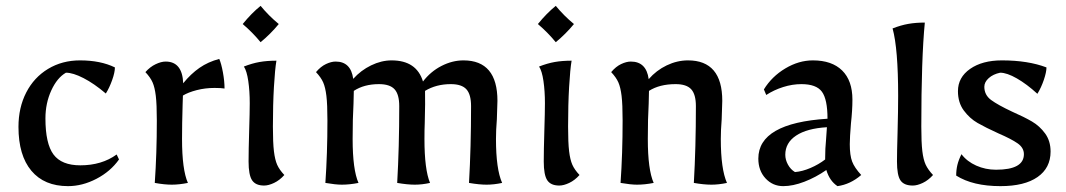

<svg xmlns="http://www.w3.org/2000/svg" viewBox="-20 -624 3635 655"><path d="M43 -191Q43 -257 69.5 -308.5Q96 -360 144 -389Q192 -418 253 -418Q323 -418 372 -394Q372 -377 362.5 -350.5Q353 -324 341 -305Q301 -339 265 -357.5Q229 -376 205 -376Q175 -359 155 -315.5Q135 -272 135 -220Q135 -134 162.5 -97Q190 -60 254 -60Q327 -60 378 -97L386 -80Q357 -39 309 -14Q261 11 212 11Q131 11 87 -41.5Q43 -94 43 -191Z M508 0Q515 -100 515 -213Q515 -268 511.5 -297Q508 -326 500.5 -343Q493 -360 476 -378Q492 -396 511 -405Q530 -414 545 -414Q602 -414 605 -340Q631 -372 660.5 -392.5Q690 -413 728 -423Q735 -407 740.5 -377Q746 -347 746 -322Q734 -324 712 -324Q680 -324 651 -316.5Q622 -309 604 -298L603 -267Q601 -201 601 -150Q601 -45 621 0Q591 6 566 6Q541 6 508 0Z M828 -73Q828 -110 830 -178Q832 -242 832 -272Q832 -313 827 -347.5Q822 -382 812 -397Q840 -408 865.5 -412.5Q891 -417 923 -417Q918 -388 914.5 -327.5Q911 -267 911 -192Q911 -137 914.5 -108Q918 -79 925.5 -62Q933 -45 950 -27Q934 -9 915 0Q896 9 881 9Q852 9 840 -9Q828 -27 828 -73ZM808 -542Q838 -579 869 -604Q897 -570 931 -542Q903 -508 869 -480Q842 -513 808 -542Z M1090 0Q1097 -100 1097 -213Q1097 -268 1093.5 -297Q1090 -326 1082.5 -343Q1075 -360 1058 -378Q1074 -397 1092 -405.5Q1110 -414 1125 -414Q1177 -414 1185 -355Q1211 -384 1246 -401Q1281 -418 1316 -418Q1401 -418 1423 -346Q1449 -380 1486 -399Q1523 -418 1561 -418Q1677 -418 1677 -280L1675 -217Q1672 -180 1672 -150Q1672 -47 1693 0Q1665 6 1640 6Q1615 6 1580 0Q1587 -121 1587 -262Q1587 -302 1571 -319.5Q1555 -337 1518 -337Q1468 -337 1430 -314Q1431 -277 1429 -204Q1428 -183 1428 -150Q1428 -46 1447 0Q1420 6 1395 6Q1370 6 1335 0Q1342 -121 1342 -262Q1342 -302 1326 -319.5Q1310 -337 1273 -337Q1222 -337 1187 -314L1186 -271Q1183 -220 1183 -150Q1183 -45 1203 0Q1173 6 1146 6Q1125 6 1090 0Z M1835 -73Q1835 -110 1837 -178Q1839 -242 1839 -272Q1839 -313 1834 -347.5Q1829 -382 1819 -397Q1847 -408 1872.5 -412.5Q1898 -417 1930 -417Q1925 -388 1921.5 -327.5Q1918 -267 1918 -192Q1918 -137 1921.5 -108Q1925 -79 1932.5 -62Q1940 -45 1957 -27Q1941 -9 1922 0Q1903 9 1888 9Q1859 9 1847 -9Q1835 -27 1835 -73ZM1815 -542Q1845 -579 1876 -604Q1904 -570 1938 -542Q1910 -508 1876 -480Q1849 -513 1815 -542Z M2097 0Q2104 -100 2104 -213Q2104 -268 2100.5 -297Q2097 -326 2089.5 -343Q2082 -360 2065 -378Q2081 -397 2099 -405.5Q2117 -414 2132 -414Q2185 -414 2193 -354Q2219 -384 2254.5 -401Q2290 -418 2327 -418Q2444 -418 2444 -280L2442 -217Q2439 -180 2439 -150Q2439 -47 2460 0Q2432 6 2407 6Q2381 6 2347 0Q2354 -121 2354 -262Q2354 -302 2338 -319.5Q2322 -337 2285 -337Q2230 -337 2194 -314L2193 -271Q2190 -220 2190 -150Q2190 -45 2210 0Q2180 6 2153 6Q2132 6 2097 0Z M2567 -83Q2567 -204 2803 -219Q2803 -285 2784 -311Q2765 -337 2714 -337Q2683 -337 2651.5 -327Q2620 -317 2594 -300L2586 -319Q2613 -363 2659 -390.5Q2705 -418 2753 -418Q2818 -418 2853 -383.5Q2888 -349 2888 -284Q2888 -248 2883 -203Q2879 -155 2879 -132Q2879 -94 2887 -73Q2895 -52 2918 -27Q2881 5 2837 11Q2810 -7 2799 -44Q2763 -19 2724 -4Q2685 11 2652 11Q2616 11 2591.5 -15.5Q2567 -42 2567 -83ZM2795 -80V-85Q2795 -117 2798 -147L2801 -190Q2733 -186 2696 -161.5Q2659 -137 2659 -96Q2659 -79 2668 -62.5Q2677 -46 2692 -37Q2717 -39 2745 -51Q2773 -63 2795 -80Z M3040 -73Q3040 -104 3042 -172Q3044 -248 3044 -297Q3044 -458 3025 -527Q3053 -538 3078.5 -542.5Q3104 -547 3135 -547Q3123 -423 3123 -192Q3123 -138 3126.5 -108.5Q3130 -79 3138 -62Q3146 -45 3163 -27Q3147 -9 3128 0Q3109 9 3094 9Q3064 9 3052 -8.5Q3040 -26 3040 -73Z M3242 -25Q3242 -44 3246 -61Q3250 -78 3260 -98Q3279 -73 3310.5 -59Q3342 -45 3378 -45Q3473 -45 3473 -98Q3473 -120 3451.5 -135Q3430 -150 3386 -169Q3342 -189 3315 -204.5Q3288 -220 3268 -247Q3248 -274 3248 -313Q3248 -360 3289.5 -389Q3331 -418 3398 -418Q3487 -418 3550 -394Q3550 -378 3541 -351.5Q3532 -325 3519 -304Q3483 -337 3449 -356.5Q3415 -376 3392 -376Q3368 -371 3353 -357.5Q3338 -344 3338 -328Q3338 -300 3361 -283Q3384 -266 3433 -243Q3474 -225 3500.5 -209.5Q3527 -194 3545.5 -168.5Q3564 -143 3564 -107Q3564 -51 3519.5 -20Q3475 11 3393 11Q3299 11 3242 -25Z"/></svg>

Font: Mirza
Style: Regular
Weight: 400
Designer: Arabic design by Kourosh Beigpour, Latin design by Eduardo Tunni, engineering by Lasse Fister
Version: Version 1.000